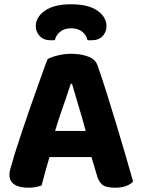

<svg xmlns="http://www.w3.org/2000/svg" viewBox="-20 -866 660 896"><path d="M407 -133H211Q200 -97 190.5 -62Q181 -27 174 0Q161 4 147 7Q133 10 113 10Q69 10 46.5 -5.5Q24 -21 24 -50Q24 -64 28 -77Q32 -90 37 -107Q44 -134 57 -174Q70 -214 85.5 -260.5Q101 -307 118 -356Q135 -405 151 -449.5Q167 -494 180 -531Q193 -568 202 -590Q217 -599 248.5 -607Q280 -615 311 -615Q356 -615 390.5 -602.5Q425 -590 435 -561Q454 -508 476 -438Q498 -368 520.5 -294Q543 -220 564 -148Q585 -76 601 -19Q590 -6 568.5 2Q547 10 517 10Q474 10 456.5 -5Q439 -20 431 -52ZM310 -475Q296 -430 275.5 -372.5Q255 -315 237 -255H380Q363 -318 345.5 -375.5Q328 -433 316 -475ZM312 -734Q281 -734 261.5 -718.5Q242 -703 236 -679Q231 -678 227 -678Q223 -678 218 -678Q183 -678 165 -698Q147 -718 147 -744Q147 -786 189.5 -816Q232 -846 312 -846Q393 -846 435 -816Q477 -786 477 -744Q477 -718 459.5 -698Q442 -678 406 -678Q401 -678 397 -678Q393 -678 388 -679Q383 -703 363 -718.5Q343 -734 312 -734Z"/></svg>

Font: Baloo Thambi 2
Style: Bold
Weight: 700
Designer: Aadarsh Rajan and Ek Type
Foundry: Ek Type
Version: Version 1.640;hotconv 1.0.111;makeotfexe 2.5.65597; ttfautoh